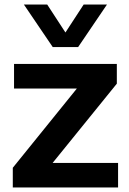

<svg xmlns="http://www.w3.org/2000/svg" viewBox="-20 -828 571 848"><path d="M36.5 0V-87L319.5 -437H42V-545.5H496V-458.5L212.5 -108.5H501.5V0ZM213 -620 85.5 -808H188.5L269 -684.5L349.5 -808H452.5L325 -620Z"/></svg>

Font: Encode Sans SemiExpanded SemiExpanded SemiBold
Style: Regular
Weight: 600
Width: 6
Designer: Multiple Designers
Foundry: Impallari Type
Version: Version 3.000; ttfautohint (v1.8.3) -l 8 -r 50 -G 200 -x 14 